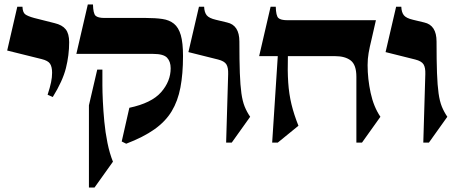

<svg xmlns="http://www.w3.org/2000/svg" viewBox="-20 -615 2027 855"><path d="M288 -427Q288 -369 273.5 -311.5Q259 -254 215 -183L192 -193Q203 -227 207.5 -249Q212 -271 212 -291Q212 -317 203 -331Q194 -345 165 -352L12 -390L57 -585H80Q81 -560 92 -551.5Q103 -543 132 -535L223 -512Q257 -504 272.5 -484.5Q288 -465 288 -427Z M631 -535Q672 -535 703 -530.5Q734 -526 754.5 -509.5Q775 -493 785 -459Q795 -425 795 -365Q795 -286 783.5 -225.5Q772 -165 744.5 -119.5Q717 -74 667.5 -39Q618 -4 542 25L522 15L556 -135Q655 -156 697.5 -204.5Q740 -253 740 -311Q740 -341 724 -358Q708 -375 662 -375H320L371 -595H394Q395 -555 405.5 -545Q416 -535 446 -535ZM413 -305H436V-235Q436 -207 438 -164.5Q440 -122 444.5 -74Q449 -26 458.5 21Q468 68 483 105L401 220H376V-146Z M1046 -430Q1046 -345 1048 -290Q1050 -235 1055 -199.5Q1060 -164 1069.5 -140.5Q1079 -117 1094 -95L1012 20H987L996 -285Q997 -314 988 -328.5Q979 -343 951 -350L819 -383L866 -585H889Q890 -560 900.5 -547Q911 -534 941 -527L991 -515Q1046 -503 1046 -430Z M1617 -325Q1617 -264 1630.5 -201.5Q1644 -139 1674 -95L1592 20H1567V-273Q1567 -326 1542 -345.5Q1517 -365 1472 -365H1262Q1260 -299 1263.5 -247.5Q1267 -196 1278 -150.5Q1289 -105 1309 -55L1217 20H1192L1217 -365H1134L1185 -585H1208Q1209 -545 1219.5 -535Q1230 -525 1260 -525H1654Q1643 -474 1634.5 -439.5Q1626 -405 1621.5 -379Q1617 -353 1617 -325Z M1924 -430Q1924 -345 1926 -290Q1928 -235 1933 -199.5Q1938 -164 1947.5 -140.5Q1957 -117 1972 -95L1890 20H1865L1874 -285Q1875 -314 1866 -328.5Q1857 -343 1829 -350L1697 -383L1744 -585H1767Q1768 -560 1778.5 -547Q1789 -534 1819 -527L1869 -515Q1924 -503 1924 -430Z"/></svg>

Font: Bona Nova
Style: Bold
Weight: 700
Designer: Mateusz Machalski
Foundry: Capitalics
Version: Version 4.001; ttfautohint (v1.8.3)